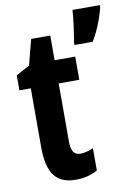

<svg xmlns="http://www.w3.org/2000/svg" viewBox="-87 -816 614 881"><g transform="rotate(-10 220.5 -375.0)"><path d="M441 -749Q435 -725 425.5 -698Q416 -671 404.5 -646Q393 -621 380 -600H295V-613Q297 -624 300 -643Q303 -662 306 -683.5Q309 -705 311 -725.5Q313 -746 314 -760H441ZM236 -104Q249 -104 264.5 -108Q280 -112 296 -119V-15Q274 -3 249 3.5Q224 10 195 10Q148 10 119 -9Q90 -28 76.5 -66.5Q63 -105 63 -163V-439H10V-509L73 -543L104 -662H193V-547H289V-439H193V-168Q193 -136 203 -120Q213 -104 236 -104Z"/></g></svg>

Font: Noto Sans Display ExtraCondensed
Style: Bold
Weight: 700
Width: 2
Designer: Monotype Design Team
Foundry: Monotype Imaging Inc.
Version: Version 2.003